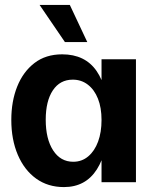

<svg xmlns="http://www.w3.org/2000/svg" viewBox="-20 -741 636 781"><path d="M240 20Q175 20 127 -14.5Q79 -49 52.5 -111Q26 -173 26 -253Q26 -329 50 -389Q74 -449 120 -484.5Q166 -520 233 -520Q326 -520 373 -452Q420 -384 420 -253Q420 -124 374 -52Q328 20 240 20ZM278 -83Q313 -83 339 -105Q365 -127 379 -165Q393 -203 393 -253Q393 -303 378.5 -339.5Q364 -376 337.5 -396.5Q311 -417 276 -417Q224 -417 195 -373.5Q166 -330 166 -254Q166 -176 196 -129.5Q226 -83 278 -83ZM393 0V-500H533V0ZM141 -721H264L335 -570H244Z"/></svg>

Font: Moderustic SemiBold
Style: Regular
Weight: 600
Designer: Tural Alisoy
Foundry: TAFT Foundry
Version: Version 2.120